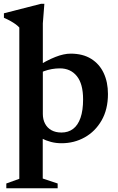

<svg xmlns="http://www.w3.org/2000/svg" viewBox="-34 -737 619 1004"><path d="M67 -593Q59.5 -601.5 48.2 -609.8Q37 -618 21.5 -626.8Q6 -635.5 -13.5 -644V-667.5L180 -717H198L190 -615V-141Q190 -112 201.8 -90Q213.5 -68 235.2 -56Q257 -44 287.5 -44Q323 -44 348.2 -63Q373.5 -82 387 -120.8Q400.5 -159.5 400.5 -217.5Q400.5 -298.5 367.8 -339Q335 -379.5 279 -379.5Q258 -379.5 237 -375.8Q216 -372 196.8 -365Q177.5 -358 160 -346.5L153.5 -385.5Q182.5 -404 208 -417.2Q233.5 -430.5 255.8 -439.2Q278 -448 297.8 -452.2Q317.5 -456.5 335.5 -456.5Q399 -456.5 442.5 -429.5Q486 -402.5 508.2 -355Q530.5 -307.5 530.5 -245.5Q530.5 -165 497.2 -107.2Q464 -49.5 409 -18.8Q354 12 288 12Q258.5 12 232.8 5.2Q207 -1.5 182.5 -14Q158 -26.5 133 -45H189.5V196.5L267.5 222.5V247.5H-1V222.5L67 198Z"/></svg>

Font: Newsreader 16pt SemiBold
Style: Regular
Weight: 600
Designer: Hugues Gentile
Foundry: Production Type
Version: Version 1.003